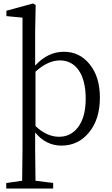

<svg xmlns="http://www.w3.org/2000/svg" viewBox="-20 -827 648 1109"><path d="M16 262V230L108 217Q110 97 110 34V-725L17 -734V-765L171 -807L186 -798L183 -644V-448Q256 -528 349 -528Q439 -528 497 -457Q557 -384 557 -263Q557 -138 494 -62Q432 14 335 14Q245 14 183 -62V34Q183 97 185 217L287 230V262ZM321 -37Q388 -37 429 -90Q475 -148 475 -257Q475 -363 434 -422Q394 -478 326 -478Q256 -478 185 -413V-99Q250 -37 321 -37Z"/></svg>

Font: GenRyuMin TW R
Style: Regular
Weight: 400
Version: Version 1.501;PS 1;hotconv 16.6.51;makeotf.lib2.5.65220